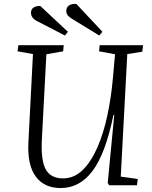

<svg xmlns="http://www.w3.org/2000/svg" viewBox="-20 -939 771 973"><path d="M592 -44 678 -32 674 0H533L526 -12L559 -357H555Q515 -161 449.5 -73.5Q384 14 288 14Q204 14 161 -44.5Q118 -103 124 -218L147 -665L69 -679L73 -710H303L300 -679L215 -664L192 -229Q187 -124 212.5 -79.5Q238 -35 299 -35Q355 -35 398 -76.5Q441 -118 472.5 -189.5Q504 -261 523.5 -351.5Q543 -442 552 -541L563 -664L482 -679L485 -710H705L701 -677L625 -665ZM346 -843Q331 -852 323.5 -861Q316 -870 316 -884Q316 -902 330 -911.5Q344 -921 367 -919L499 -778L483 -759ZM168 -832Q137 -848 137 -874Q137 -908 184 -909L324 -778L309 -759Z"/></svg>

Font: Literata 36pt Light
Style: Italic
Weight: 300
Italic angle: -2°
Designer: Latin by Veronika Burian and Jose Scaglione. Greek by Irene Vlachou. Cyrillic by Vera Evstafieva
Foundry: TypeTogether
Version: Version 3.002